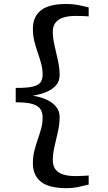

<svg xmlns="http://www.w3.org/2000/svg" viewBox="-20 -826 552 983"><path d="M320.6 137.4Q230.5 137.4 189.4 104.4Q148.4 71.3 148.4 10.6Q148.4 -24.5 156 -54.5Q163.6 -84.6 173.3 -112.2Q182.9 -139.8 190.6 -167.2Q198.2 -194.6 198.2 -224Q198.2 -247.3 188.4 -265Q178.6 -282.7 149.1 -292.6Q119.6 -302.5 60.5 -302.1V-375.9Q119.6 -375.5 149.1 -382.9Q178.6 -390.4 188.4 -405.7Q198.2 -421 198.2 -444.1Q198.2 -473.5 190.6 -501Q182.9 -528.5 173.3 -556.3Q163.6 -584 156 -613.9Q148.4 -643.8 148.4 -678.7Q148.4 -740.3 189.4 -773Q230.5 -805.7 320.6 -805.7Q351.1 -805.7 377.9 -800.6Q404.6 -795.5 434 -788V-742.1Q428.6 -742.9 413.9 -743.5Q399.2 -744 384.6 -744.2Q369.9 -744.4 364.4 -744.4Q335.4 -744.4 309.2 -737.7Q283.1 -731.1 266.7 -713.2Q250.3 -695.4 250.3 -662.1Q250.3 -631.1 259.1 -593.3Q267.9 -555.6 276.6 -516.5Q285.3 -477.4 285.3 -442Q285.3 -409 265.3 -387.4Q245.3 -365.9 213.7 -353.6Q182.1 -341.3 147.3 -336Q182.1 -331.2 213.7 -317.9Q245.3 -304.6 265.3 -281.8Q285.3 -259 285.3 -226Q285.3 -190.8 276.6 -152.1Q267.9 -113.3 259.1 -76Q250.3 -38.7 250.3 -7.5Q250.3 26.5 266.5 44.4Q282.7 62.2 308.9 68.9Q335 75.5 364.4 75.5Q370.6 75.5 385.3 75.1Q400 74.7 414.3 73.9Q428.6 73.1 434 72.4V119Q404.6 126.5 377.9 132Q351.1 137.4 320.6 137.4Z"/></svg>

Font: Merriweather Light
Style: Regular
Weight: 300
Designer: Eben Sorkin
Foundry: Eben Sorkin
Version: Version 2.100